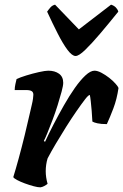

<svg xmlns="http://www.w3.org/2000/svg" viewBox="-20 -803 528 823"><path d="M153 0Q142 0 123.5 -5Q105 -10 86 -17Q67 -24 53 -31.5Q39 -39 37 -44Q47 -76 60 -123.5Q73 -171 86 -224Q99 -277 109 -322Q113 -340 116.5 -354.5Q120 -369 121.5 -380.5Q123 -392 123 -397Q123 -408 115.5 -412.5Q108 -417 92 -417H43Q43 -429 46 -442.5Q49 -456 51 -464Q65 -471 92.5 -479.5Q120 -488 147 -494Q174 -500 187 -500Q215 -500 233 -487Q251 -474 251 -448Q251 -436 244 -410Q237 -384 227 -352Q217 -320 205 -288.5Q193 -257 183 -232.5Q173 -208 168 -199L173 -195Q189 -230 210 -270.5Q231 -311 254 -351.5Q277 -392 300.5 -425.5Q324 -459 346 -479.5Q368 -500 385 -500Q398 -500 415 -491Q432 -482 448 -469.5Q464 -457 475 -444.5Q486 -432 488 -426Q481 -378 466 -338.5Q451 -299 438 -271Q413 -271 397.5 -274.5Q382 -278 376 -282Q375 -305 373 -328Q371 -351 369 -369.5Q367 -388 365 -396Q359 -396 344 -376.5Q329 -357 307.5 -326Q286 -295 263 -258.5Q240 -222 219 -186.5Q198 -151 184 -124Q180 -111 178 -97Q176 -83 176 -69Q176 -56 178 -42.5Q180 -29 184 -15Q178 -10 169.5 -5.5Q161 -1 153 0ZM304 -563Q289 -563 269.5 -589Q250 -615 228 -658Q206 -701 182 -753Q189 -763 196.5 -771.5Q204 -780 216 -783L318 -677L456 -783Q469 -779 477 -770.5Q485 -762 487 -753Q446 -702 409 -658.5Q372 -615 345 -589Q318 -563 304 -563Z"/></svg>

Font: Texturina 12pt ExtraBold
Style: Italic
Weight: 800
Italic angle: -11°
Designer: Guillermo Torres Carreño
Foundry: Omnibus-Type
Version: Version 1.002